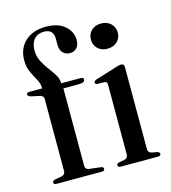

<svg xmlns="http://www.w3.org/2000/svg" viewBox="-108 -810 798 897"><g transform="rotate(-15 291.0 -361.0)"><path d="M201 -49.5Q201 -30 219.5 -28L274 -21.5Q287.5 -20.5 287.5 -10.5Q287.5 0 273.5 0H54Q41 0 41 -10Q41 -18.5 54 -21.5L85 -27Q104 -31.5 104 -48V-397Q104 -411.5 88 -416.5L45.5 -425.5Q29.5 -430.5 29.5 -439Q29.5 -448 42 -448H105V-450Q105 -472 93.2 -492.8Q81.5 -513.5 69.8 -538Q58 -562.5 58 -596Q58 -653 95.2 -687.5Q132.5 -722 195.5 -722Q255.5 -722 287.5 -693.2Q319.5 -664.5 319.5 -625.5Q319.5 -600 306.8 -586.8Q294 -573.5 274 -573.5Q253.5 -573.5 240.2 -587.2Q227 -601 227 -625V-655.5Q227 -702 181 -702Q150.5 -701.5 133.5 -682.2Q116.5 -663 116.5 -628Q116.5 -599 128.8 -575.2Q141 -551.5 156.8 -530.8Q172.5 -510 184.8 -490.2Q197 -470.5 197 -449.5V-448H291.5Q305 -448 305 -438.5Q305 -422.5 276.5 -422.5H201ZM448.5 -548Q420 -548 402 -565.2Q384 -582.5 384 -609Q384 -635.5 402 -652.8Q420 -670 448.5 -670Q477.5 -670 495.8 -652.5Q514 -635 514 -609Q514 -582.5 495.8 -565.2Q477.5 -548 448.5 -548ZM504.5 -444V-49Q504.5 -30 521 -26.5L547.5 -21.5Q559.5 -18.5 559.5 -10.5Q559.5 0 545.5 0H365Q351.5 0 351.5 -10.5Q351.5 -18 362.5 -21L390.5 -26.5Q407 -30.5 407 -48.5V-386.5Q407 -400 395.5 -401L359.5 -401.5Q349 -403 349 -411Q349 -418 361.5 -423L461.5 -454Q480 -460.5 488.5 -460.5Q504.5 -460.5 504.5 -444Z"/></g></svg>

Font: Fraunces 72pt
Style: Regular
Weight: 400
Version: Version 1.000;[0bf87f6ff]